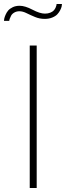

<svg xmlns="http://www.w3.org/2000/svg" viewBox="-52 -937 329 957"><path d="M44.9 -880.9Q30.3 -880.9 19.3 -874.5Q8.3 -868.2 3.4 -858.9Q-1.5 -849.6 -3.7 -843Q-5.9 -836.4 -5.9 -833H-32.2Q-32.2 -836.9 -30.8 -844.2Q-29.3 -851.6 -24.4 -863Q-19.5 -874.5 -11.5 -884.3Q-3.4 -894 11.5 -901.1Q26.4 -908.2 45.9 -908.2Q72.8 -908.2 109.9 -888.7Q147 -869.1 171.9 -869.1Q187 -869.1 198.5 -873.8Q210 -878.4 215.8 -884.8Q221.7 -891.1 225.1 -898.7Q228.5 -906.2 229.2 -910.4Q230 -914.6 230 -917H256.8Q256.8 -912.6 255.4 -905.3Q253.9 -897.9 248.3 -886.7Q242.7 -875.5 233.9 -866Q225.1 -856.4 208.5 -849.6Q191.9 -842.8 170.9 -842.8Q145.5 -842.8 122.6 -852.3Q99.6 -861.8 80.6 -871.3Q61.5 -880.9 44.9 -880.9ZM96.2 0V-710H130.9V0Z"/></svg>

Font: Rawline ExtraLight
Style: Regular
Weight: 275
Designer: Matt McInerney, Pablo Impallari, Rodrigo Fuenzalida
Foundry: Matt McInerney, Pablo Impallari, Rodrigo Fuenzalida
Version: Version 4.020;PS 004.020;hotconv 1.0.88;makeotf.lib2.5.64775